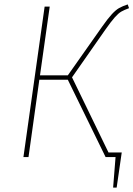

<svg xmlns="http://www.w3.org/2000/svg" viewBox="-20 -711 604 869"><path d="M471 -21H531L508 138H492L503 0H458L287 -350H158L109 0H86L182 -681H205L161 -370H287L442 -590Q468 -627 486 -646.5Q504 -666 519 -674.5Q534 -683 558 -691L564 -674Q542 -666 529 -658.5Q516 -651 499.5 -632.5Q483 -614 457 -577L306 -361Z"/></svg>

Font: FiraGO Thin
Style: Italic
Weight: 100
Italic angle: -8°
Designer: bBox Type GmbH
Foundry: bBox Type GmbH
Version: Version 1.001